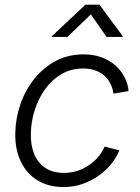

<svg xmlns="http://www.w3.org/2000/svg" viewBox="-20 -771 584 802"><path d="M245.1 10.3Q182.1 10.3 136.5 -17.8Q90.8 -45.9 66.7 -96.7Q42.5 -147.5 43.9 -214.4Q44.9 -277.3 65.4 -336.2Q85.9 -395 123.5 -441.9Q161.1 -488.8 213.1 -516.4Q265.1 -543.9 329.1 -543.9Q371.1 -543.9 405 -531.2Q439 -518.6 462.9 -496.8Q486.8 -475.1 500.7 -447.8Q514.6 -420.4 517.1 -390.6L453.6 -379.9Q451.7 -399.4 443.1 -418Q434.6 -436.5 419.2 -451.7Q403.8 -466.8 381.1 -475.8Q358.4 -484.9 327.6 -484.9Q276.9 -484.9 237.1 -461.7Q197.3 -438.5 168.9 -399.2Q140.6 -359.9 125.2 -311.8Q109.9 -263.7 108.9 -214.4Q107.4 -165.5 122.6 -128.2Q137.7 -90.8 168.9 -69.8Q200.2 -48.8 246.6 -48.8Q278.8 -48.8 306.2 -58.3Q333.5 -67.9 355.5 -83.7Q377.4 -99.6 393.1 -119.1Q408.7 -138.7 417 -158.7L478.5 -143.1Q466.8 -113.3 444.3 -85.7Q421.9 -58.1 391.4 -36.6Q360.8 -15.1 324 -2.4Q287.1 10.3 245.1 10.3ZM261.7 -616.7H195.8L196.3 -619.6L336.9 -751.5H395.5L492.7 -619.6L492.2 -616.7H425.3L359.4 -710.9Z"/></svg>

Font: Inter 20pt Light
Style: Italic
Weight: 300
Italic angle: -9.3988°
Version: Version 4.001;git-66647c0bb